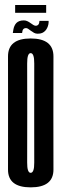

<svg xmlns="http://www.w3.org/2000/svg" viewBox="-20 -764 252 786"><path d="M105.5 3Q199 3 198.8 -70Q198.5 -143 198.5 -300.5Q198.5 -459 198.8 -532.8Q199 -606.5 105.5 -606.5Q12.5 -606.5 12.8 -532.8Q13 -459 13 -300.5Q13 -143 12.8 -70Q12.5 3 105.5 3ZM105.5 -56.5Q91 -56.5 91.2 -98.8Q91.5 -141 91.5 -300.5Q91.5 -461 91.2 -503.8Q91 -546.5 105.5 -546.5Q120.5 -546.5 120.2 -503.8Q120 -461 120 -300.5Q120 -141 120.2 -98.8Q120.5 -56.5 105.5 -56.5ZM134 -626Q145.5 -626 152.8 -629.2Q160 -632.5 165 -637.8Q170 -643 173.2 -649.8Q176.5 -656.5 178 -664.2Q179.5 -672 179 -678.5H141.5Q141.5 -674.5 140.2 -669.5Q139 -664.5 135.2 -661.5Q131.5 -658.5 126.5 -658.5Q122 -658.5 116.5 -661.8Q111 -665 105 -669.5Q99 -674 92.2 -677.2Q85.5 -680.5 77.5 -680.5Q67.5 -680.5 59.8 -677.8Q52 -675 47 -669.8Q42 -664.5 39 -657.5Q36 -650.5 34.8 -643.2Q33.5 -636 32.5 -629H70.5Q71 -633.5 72.2 -638.5Q73.5 -643.5 77 -646.2Q80.5 -649 86.5 -649Q91 -649 96 -645.5Q101 -642 107 -637.5Q113 -633 119.5 -629.5Q126 -626 134 -626ZM42 -711.5H169V-743.5H42Z"/></svg>

Font: Anybody UltraCondensed
Style: Regular
Weight: 400
Width: 1
Version: Version 1.113;gftools[0.9.25]